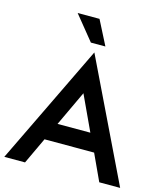

<svg xmlns="http://www.w3.org/2000/svg" viewBox="-141 -1012 955 1110"><g transform="rotate(15 336.5 -456.5)"><path d="M336.9 -717.8Q423.8 -538.1 683.6 0Q652.3 0 558.6 0Q540 -39.1 485.4 -158.2Q411.1 -158.2 188.5 -158.2Q169.9 -118.2 114.3 0Q83 0 -9.8 0Q77.1 -179.7 336.9 -717.8ZM238.3 -263.7Q287.1 -263.7 434.6 -263.7Q410.2 -316.4 336.9 -473.6Q312.5 -421.9 238.3 -263.7ZM184.6 -913.1Q217.8 -913.1 315.4 -913.1Q334 -877 389.6 -767.6Q368.2 -767.6 302.7 -767.6Q273.4 -804.7 184.6 -913.1Z"/></g></svg>

Font: SSportsD
Style: Medium
Weight: 400
Designer: Swiss Typefaces
Version: Version 1.000